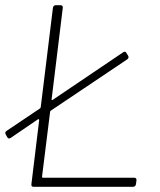

<svg xmlns="http://www.w3.org/2000/svg" viewBox="-36 -720 616 740"><path d="M126 -39 157 -288C157 -290 158 -292 159 -293L454 -491C459 -495 461 -499 458 -505L451 -516C448 -522 443 -522 438 -518L167 -335C165 -333 162 -335 163 -338L206 -690C207 -696 203 -700 197 -700H179C173 -700 169 -696 168 -690L121 -307C121 -305 119 -303 118 -302L-10 -216C-16 -212 -17 -208 -14 -202L-8 -191C-4 -185 0 -185 6 -189L110 -260C113 -262 115 -260 115 -257L85 -10C84 -4 87 0 93 0H477C483 0 487 -4 488 -10L490 -25C491 -31 487 -35 482 -35H129C127 -35 126 -37 126 -39Z"/></svg>

Font: Barlow ExtraLight
Style: Italic
Weight: 275
Italic angle: -7°
Designer: Jeremy Tribby
Foundry: Tribby Type
Version: Version 1.422;hotconv 1.0.109;makeotfexe 2.5.65596